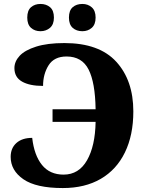

<svg xmlns="http://www.w3.org/2000/svg" viewBox="-20 -942 750 972"><path d="M118 -853Q118 -889 137 -905.5Q156 -922 185 -922Q214 -922 233.5 -905.5Q253 -889 253 -853Q253 -818 233 -801Q213 -784 185 -784Q156 -784 137 -801Q118 -818 118 -853ZM329 -853Q329 -889 348 -905.5Q367 -922 397 -922Q425 -922 444.5 -905Q464 -888 464 -853Q464 -818 444.5 -801Q425 -784 397 -784Q367 -784 348 -801Q329 -818 329 -853ZM34 -148Q34 -192 63 -218Q92 -244 143 -244Q153 -156 192.5 -107Q232 -58 302 -58Q379 -58 420.5 -130.5Q462 -203 464 -325H246V-389H464Q462 -524 428.5 -590Q395 -656 317 -656Q254 -656 226 -611.5Q198 -567 198 -507Q130 -507 91.5 -529Q53 -551 53 -597Q53 -631 79.5 -659.5Q106 -688 163 -706Q220 -724 306 -724Q482 -724 568.5 -629.5Q655 -535 655 -378Q655 -258 612.5 -170.5Q570 -83 490 -36.5Q410 10 298 10Q163 10 98.5 -34.5Q34 -79 34 -148Z"/></svg>

Font: Noto Serif ExtraBold
Style: Regular
Weight: 800
Designer: Monotype Design Team
Foundry: Monotype Imaging Inc.
Version: Version 1.001